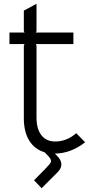

<svg xmlns="http://www.w3.org/2000/svg" viewBox="-20 -802 480 1015"><path d="M383 -98 430 -50Q355 9 270 10L281 21Q326 66 285 108L200 193L160 151L219 91Q246 64 249.5 54Q253 44 238 26L216 3Q164 -12 135 -58Q106 -104 106 -177V-562L110 -569H30V-630H110L106 -637V-746L173 -782V-637L169 -630H368V-569H169L173 -562V-181Q173 -120 199 -87Q225 -54 272 -54Q333 -54 383 -98Z"/></svg>

Font: Sinkin Sans 300 Light
Style: Regular
Weight: 300
Designer: Keith Bates
Foundry: K-Type
Version: Sinkin Sans (version 1.0)  by Keith Bates   •   © 2014   www